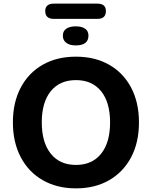

<svg xmlns="http://www.w3.org/2000/svg" viewBox="-20 -1027 835 1057"><path d="M398 10Q294 10 215.5 -35Q137 -80 94 -162Q51 -244 51 -353Q51 -463 94 -544.5Q137 -626 215 -670.5Q293 -715 398 -715Q503 -715 581 -670.5Q659 -626 702 -544.5Q745 -463 745 -353Q745 -243 702 -161.5Q659 -80 581 -35Q503 10 398 10ZM398 -119Q487 -119 536.5 -180.5Q586 -242 586 -353Q586 -464 536.5 -525Q487 -586 398 -586Q309 -586 259.5 -525Q210 -464 210 -353Q210 -243 259.5 -181Q309 -119 398 -119ZM277 -923Q229 -923 229 -966Q229 -1007 277 -1007H516Q563 -1007 563 -966Q563 -923 516 -923ZM397 -777Q364 -777 345 -791Q326 -805 326 -831Q326 -856 345 -869Q364 -882 397 -882Q430 -882 448.5 -869Q467 -856 467 -831Q467 -777 397 -777Z"/></svg>

Font: Chiron GoRound TC
Style: Bold
Weight: 700
Designer: Ryoko NISHIZUKA 西塚涼子 (kana, bopomofo & ideographs); Paul D. Hunt (Latin, Greek & Cyrillic); Sandoll Communications 산돌커뮤니
Foundry: Adobe
Version: Version 1.000;hotconv 1.1.1;makeotfexe 2.6.0